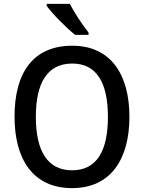

<svg xmlns="http://www.w3.org/2000/svg" viewBox="-20 -961 743 991"><path d="M341 -941H221V-931C248 -892 324 -815 368 -781H437V-793C408 -829 363 -896 341 -941ZM648 -358C648 -576 552 -725 353 -725C152 -725 55 -587 55 -359C55 -142 148 10 352 10C552 10 648 -140 648 -358ZM165 -358C165 -533 224 -633 353 -633C479 -633 537 -534 537 -358C537 -181 479 -82 352 -82C225 -82 165 -182 165 -358Z"/></svg>

Font: Noto Sans Thai Looped SemiCondensed Medium
Style: Regular
Weight: 500
Width: 4
Designer: Sasikarn Vongin, Ben Mitchell
Foundry: The Fontpad Ltd
Version: Version 1.001